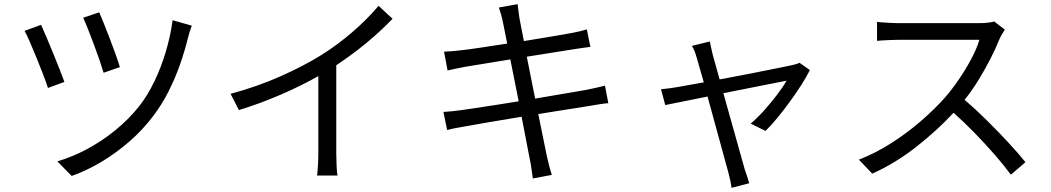

<svg xmlns="http://www.w3.org/2000/svg" viewBox="-20 -811 5040 921"><path d="M324 33 255 -37Q327 -58 398 -96Q469 -134 533.5 -186.5Q598 -239 648 -302Q688 -353 720.5 -420.5Q753 -488 775.5 -563.5Q798 -639 808 -714L900 -688Q895 -675 890 -659Q885 -643 882 -631Q867 -569 844 -503Q821 -437 789 -373.5Q757 -310 716 -256Q665 -188 600.5 -132Q536 -76 465.5 -34Q395 8 324 33ZM210 -389Q203 -412 188 -451Q173 -490 155.5 -533Q138 -576 122.5 -611.5Q107 -647 98 -663L177 -692Q187 -671 202 -635Q217 -599 234 -558Q251 -517 265.5 -479.5Q280 -442 289 -418ZM477 -462Q471 -483 458.5 -519.5Q446 -556 431 -596Q416 -636 402 -671.5Q388 -707 379 -726L456 -752Q464 -734 478 -699Q492 -664 507.5 -623.5Q523 -583 536 -546.5Q549 -510 555 -489Z M1501 31Q1503 17 1505 -15.5Q1507 -48 1507 -76V-446Q1428 -401 1329 -358Q1230 -315 1126 -283L1086 -361Q1216 -396 1328 -446Q1440 -496 1523 -548Q1601 -597 1672.5 -659Q1744 -721 1796 -783L1863 -721Q1748 -601 1593 -498V-76Q1593 -48 1594.5 -16Q1596 16 1599 31Z M2536 45Q2532 19 2529 -4Q2526 -27 2521 -49L2482 -251Q2397 -237 2323.5 -224.5Q2250 -212 2213 -205Q2184 -200 2162.5 -196Q2141 -192 2125 -187L2107 -274Q2124 -275 2150 -277.5Q2176 -280 2195 -283Q2220 -287 2262.5 -293Q2305 -299 2358 -307.5Q2411 -316 2468 -325L2428 -526L2208 -490Q2187 -486 2168.5 -482Q2150 -478 2127 -473L2110 -563Q2129 -564 2149 -565.5Q2169 -567 2193 -570Q2222 -573 2282.5 -582Q2343 -591 2413 -602L2392 -707Q2388 -727 2383 -743.5Q2378 -760 2373 -775L2463 -791Q2464 -777 2467 -758Q2470 -739 2472 -722L2493 -614Q2566 -626 2629.5 -636.5Q2693 -647 2724 -653Q2746 -657 2764 -661.5Q2782 -666 2795 -670L2812 -586Q2801 -585 2780.5 -582Q2760 -579 2740 -576L2507 -539L2547 -338L2793 -380Q2822 -386 2844 -391Q2866 -396 2882 -400L2898 -316Q2882 -315 2859 -311.5Q2836 -308 2808 -303L2562 -264L2603 -63Q2608 -41 2614 -17Q2620 7 2627 28Z M3489 90Q3487 73 3483 54.5Q3479 36 3474 17L3374 -348L3171 -307L3151 -383Q3172 -385 3192 -387.5Q3212 -390 3234 -394L3356 -416L3323 -531Q3313 -569 3299 -591L3385 -612Q3387 -599 3391 -583Q3395 -567 3399 -548L3432 -430Q3485 -440 3540 -450.5Q3595 -461 3644.5 -471Q3694 -481 3729 -488Q3764 -495 3777 -498Q3786 -500 3797 -503Q3808 -506 3815 -510L3865 -475Q3849 -443 3823.5 -403Q3798 -363 3768 -322Q3738 -281 3708 -244.5Q3678 -208 3652 -183L3581 -218Q3613 -245 3646 -282Q3679 -319 3707.5 -356.5Q3736 -394 3753 -424L3450 -364Q3465 -310 3481 -253Q3497 -196 3511.5 -144.5Q3526 -93 3536.5 -55Q3547 -17 3552 0Q3557 14 3563.5 34Q3570 54 3574 68Z M4829 27Q4796 -18 4751 -69.5Q4706 -121 4655.5 -173Q4605 -225 4554 -270Q4474 -184 4374.5 -106Q4275 -28 4164 22L4100 -45Q4181 -77 4255.5 -124.5Q4330 -172 4395.5 -228.5Q4461 -285 4512 -342Q4546 -381 4579.5 -430Q4613 -479 4639.5 -529Q4666 -579 4678 -620Q4669 -620 4639.5 -620Q4610 -620 4569 -620Q4528 -620 4483 -620Q4438 -620 4396.5 -620Q4355 -620 4326 -620Q4297 -620 4288 -620Q4271 -620 4249.5 -619Q4228 -618 4210.5 -617Q4193 -616 4187 -615V-706Q4194 -705 4212.5 -703.5Q4231 -702 4252 -701Q4273 -700 4288 -700Q4298 -700 4327.5 -700Q4357 -700 4397.5 -700Q4438 -700 4482 -700Q4526 -700 4566.5 -700Q4607 -700 4636 -700Q4665 -700 4674 -700Q4723 -700 4749 -708L4800 -669Q4796 -663 4788 -649.5Q4780 -636 4775 -625Q4758 -582 4732 -531Q4706 -480 4674.5 -428.5Q4643 -377 4607 -332Q4660 -287 4715 -232.5Q4770 -178 4818.5 -125.5Q4867 -73 4899 -33Z"/></svg>

Font: Chocolate Classical Sans
Style: Regular
Weight: 400
Designer: 田海東、宇文滿月
Foundry: Moonlit Owen
Version: Version 1.001